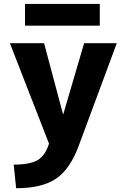

<svg xmlns="http://www.w3.org/2000/svg" viewBox="-20 -743 649 993"><path d="M31.2 -519.5H208L305.7 -153.3H307.6L415 -519.5H584L388.7 6.8Q343.8 130.9 270.5 180.7Q197.3 230.5 63.5 230.5L50.8 108.4Q135.7 108.4 174.8 85Q213.9 61.5 233.4 0ZM109.4 -610.4V-722.7H496.1V-610.4Z"/></svg>

Font: GenEi M Gothic v2 Heavy
Style: Regular
Weight: 800
Version: Version 2.0